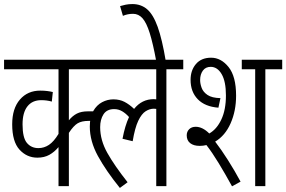

<svg xmlns="http://www.w3.org/2000/svg" viewBox="-20 -916 1409 945"><path d="M435 -575H319V-324Q337 -346 358.5 -357Q380 -368 413 -368H452V-321H416Q382 -321 362 -309Q342 -297 319 -262V0H268V-192Q248 -168 223 -154Q198 -140 164 -140Q112 -140 76 -179.5Q40 -219 40 -304Q40 -382 78 -426Q116 -470 178 -470Q197 -470 212.5 -468Q228 -466 240 -463L235 -416Q211 -423 183 -423Q139 -423 115 -392.5Q91 -362 91 -304Q91 -238 112.5 -212.5Q134 -187 169 -187Q197 -187 221 -203Q245 -219 268 -257V-575H0V-622H435Z M384 -575V-622H882V-575H799V0H749V-380Q743 -381 737 -381Q717 -381 697 -368.5Q677 -356 660.5 -321.5Q644 -287 633 -221L583 -233Q595 -297 615 -340Q599 -358 581 -368.5Q563 -379 542 -379Q506 -379 489.5 -353.5Q473 -328 473 -290Q473 -226 508.5 -163Q544 -100 608 -19L570 9Q502 -75 462 -148Q422 -221 422 -293Q422 -340 439 -369.5Q456 -399 482.5 -413Q509 -427 538 -427Q569 -427 593 -414.5Q617 -402 640 -380Q678 -428 737 -428Q743 -428 749 -427V-575Z M749 -615Q733 -702 717 -753Q701 -804 681.5 -826Q662 -848 635 -848Q608 -848 585 -838L571 -886Q584 -890 599 -893Q614 -896 632 -896Q674 -896 704 -870.5Q734 -845 756 -784Q778 -723 796 -615Z M963 -198Q933 -198 916 -211.5Q899 -225 899 -250Q899 -268 911 -280Q923 -292 943 -292Q977 -292 1010 -259Q1047 -280 1069.5 -328Q1092 -376 1092 -446Q1092 -515 1071 -551Q1050 -587 1017 -587Q992 -587 978.5 -568.5Q965 -550 965 -522Q965 -504 972.5 -483.5Q980 -463 1001.5 -448.5Q1023 -434 1065 -433L1055 -386Q989 -391 953.5 -427.5Q918 -464 918 -523Q918 -570 944.5 -601Q971 -632 1019 -632Q1068 -632 1105 -586Q1142 -540 1142 -445Q1142 -370 1115 -309Q1088 -248 1039 -219Q1069 -180 1102 -128Q1135 -76 1164 -22L1122 1Q1088 -61 1056 -113.5Q1024 -166 996 -202Q980 -198 963 -198ZM1286 -575V0H1236V-575H1170V-622H1369V-575Z"/></svg>

Font: Noto Sans ExtraCondensed Light
Style: Italic
Weight: 300
Width: 2
Italic angle: -12°
Designer: Monotype Design Team
Foundry: Monotype Imaging Inc.
Version: Version 2.013; ttfautohint (v1.8.4.7-5d5b)